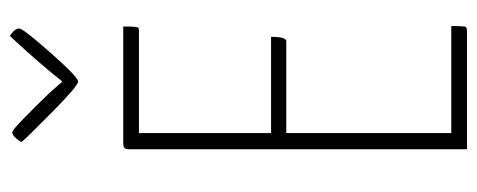

<svg xmlns="http://www.w3.org/2000/svg" viewBox="-310 -661 971 391"><g transform="rotate(-90 175.5 -465.5)"><path d="M82 -907Q83 -911 89.5 -918.5Q96 -926 102 -926Q106 -926 132 -900.5Q158 -875 182 -850L205 -824Q223 -847 246.5 -874Q270 -901 284 -916L298 -931Q313 -921 313 -912Q313 -904 263.5 -848Q214 -792 205 -792Q196 -792 141.5 -846Q87 -900 82 -907ZM100 -32H318Q318 -10 317 -5Q316 0 309 0H67V-689Q67 -700 78 -700H317Q317 -678 316 -673Q315 -668 310 -668H100V-399H296Q296 -368 287 -368H100Z"/></g></svg>

Font: Yanone Kaffeesatz Thin
Style: Regular
Weight: 250
Designer: Yanone (Cyrillic: Daniel Pouzeot)
Foundry: Yanone
Version: Version 1.003;PS 001.003;hotconv 1.0.88;makeotf.lib2.5.64775